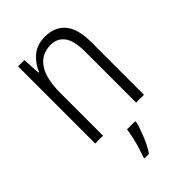

<svg xmlns="http://www.w3.org/2000/svg" viewBox="-228 -629 936 936"><g transform="rotate(-45 240.5 -160.5)"><path d="M268 -542Q337 -542 373.5 -498.5Q410 -455 410 -363V0H356V-353Q356 -425 331.5 -459.5Q307 -494 260 -494Q197 -494 162.5 -444.5Q128 -395 128 -294V0H74V-532H117L123 -440H127Q143 -482 178.5 -512Q214 -542 268 -542ZM289 70Q280 105 262.5 147Q245 189 224 221H193V211Q200 194 208.5 166.5Q217 139 223.5 110Q230 81 232 61H289Z"/></g></svg>

Font: Noto Sans Gurmukhi Condensed Light
Style: Regular
Weight: 300
Width: 3
Designer: Jelle Bosma - Monotype Design Team
Foundry: Monotype Imaging Inc.
Version: Version 2.004; ttfautohint (v1.8.4.7-5d5b)